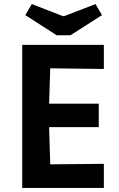

<svg xmlns="http://www.w3.org/2000/svg" viewBox="-20 -921 581 941"><path d="M89 0V-701H489V-583L165 -587L228 -647L219 -355L160 -413H464V-298H160L219 -357L228 -54L165 -115L489 -118V0ZM258 -748 104 -847 136 -901 288 -842H295L448 -901L480 -847L325 -748Z"/></svg>

Font: Ruda ExtraBold
Style: Regular
Weight: 800
Designer: Mariela Monsalve and Angelina Sanchez
Foundry: Mariela Monsalve and Angelina Sanchez
Version: Version 2.000